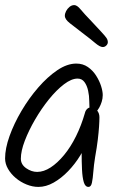

<svg xmlns="http://www.w3.org/2000/svg" viewBox="-20 -752 487 755"><path d="M384 -378Q384 -365 380 -352Q376 -339 370 -328.5Q364 -318 357.5 -311.5Q351 -305 347 -305Q337 -305 334 -316Q331 -327 331 -354Q331 -375 326.5 -395.5Q322 -416 312 -429.5Q302 -443 285 -443Q261 -443 231.5 -420.5Q202 -398 172.5 -361.5Q143 -325 118 -282Q93 -239 77.5 -198.5Q62 -158 62 -128Q62 -105 83 -90.5Q104 -76 126 -76Q152 -76 179 -93.5Q206 -111 232 -142.5Q258 -174 279 -216.5Q300 -259 314 -308Q316 -317 322.5 -323.5Q329 -330 339 -330Q345 -330 350.5 -327Q356 -324 361 -318.5Q366 -313 368.5 -306Q371 -299 371 -291Q371 -276 369.5 -254Q368 -232 364.5 -202.5Q361 -173 354 -134Q349 -103 347 -76.5Q345 -50 341.5 -33.5Q338 -17 328 -17Q315 -17 309.5 -35.5Q304 -54 302.5 -85Q301 -116 301 -156Q301 -170 303 -183Q305 -196 309 -209L326 -206Q316 -174 295.5 -140.5Q275 -107 248 -79Q221 -51 191 -34Q161 -17 131 -17Q108 -17 84.5 -26.5Q61 -36 42 -52Q23 -68 11.5 -88Q0 -108 0 -129Q0 -168 17.5 -217Q35 -266 64.5 -316Q94 -366 130.5 -408Q167 -450 205.5 -476Q244 -502 280 -502Q306 -502 325.5 -488.5Q345 -475 358 -454.5Q371 -434 377.5 -413.5Q384 -393 384 -378ZM235 -690Q235 -699 240 -708.5Q245 -718 253.5 -725Q262 -732 272 -732Q283 -732 297 -715Q311 -698 339 -669Q365 -641 379 -626Q393 -611 398.5 -603Q404 -595 404 -586Q404 -579 398 -573Q392 -567 384 -567Q373 -567 353.5 -583.5Q334 -600 310 -618Q275 -645 255 -660.5Q235 -676 235 -690Z"/></svg>

Font: Kalam Variable Light
Style: Regular
Weight: 300
Designer: Lipi Raval, Jonny Pinhorn
Foundry: Indian Type Foundry
Version: Version 3.000